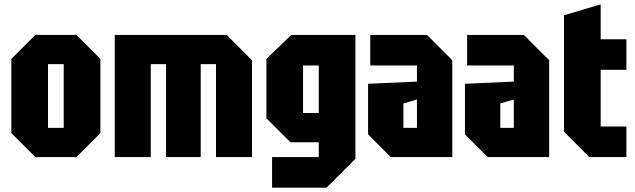

<svg xmlns="http://www.w3.org/2000/svg" viewBox="-20 -720 2911 880"><path d="M32 -110V-450L142 -560H330L440 -450V-110L330 0H142ZM200 -134H272V-426H200Z M506 -560H1019L1135 -444V0H970V-426H900V0H741V-426H671V0H506Z M1227 140V0H1441V-68H1311L1201 -178V-450L1315 -560H1609V8L1477 140ZM1369 -420V-202H1441V-420Z M1667 -104V-336L1891 -346V-420H1677V-560H1937L2053 -444V0H1771ZM1829 -246V-134H1891V-264Z M2111 -104V-336L2335 -346V-420H2121V-560H2381L2497 -444V0H2215ZM2273 -246V-134H2335V-264Z M2565 -650 2733 -700V-540H2851V-400H2733V-140H2851V0H2681L2565 -116Z"/></svg>

Font: Tektur Condensed
Style: Bold
Weight: 700
Width: 3
Designer: Adam Jagosz
Foundry: Adam Jagosz
Version: Version 1.005;gftools[0.9.30]